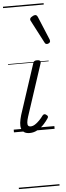

<svg xmlns="http://www.w3.org/2000/svg" viewBox="-80 -963 484 1416"><g transform="rotate(-5 162.0 -255.0)"><path d="M116 15Q91 15 76 5.5Q61 -4 55 -22.5Q49 -41 52 -66Q55 -91 64 -122L186 -494Q190 -506 196 -510.5Q202 -515 217 -515Q231 -515 237.5 -509Q244 -503 241 -493L114 -106Q106 -81 104.5 -64.5Q103 -48 108.5 -40.5Q114 -33 126 -33Q143 -33 160 -44Q177 -55 193 -71.5Q209 -88 220 -104Q226 -112 233.5 -113.5Q241 -115 249 -108Q259 -101 260 -95Q261 -89 256 -82Q244 -63 223.5 -40.5Q203 -18 175.5 -1.5Q148 15 116 15ZM299 -628Q295 -628 291 -630Q287 -632 283 -639L195 -808Q193 -812 192 -815Q191 -818 192 -822Q193 -829 200 -834.5Q207 -840 215.5 -844Q224 -848 232 -848Q243 -848 250 -832L322 -659Q323 -655 323.5 -652Q324 -649 324 -646Q323 -637 314.5 -632.5Q306 -628 299 -628ZM0 410H301V420H0ZM0 -20H301V0H0ZM0 -505H301V-500H0ZM0 -930H301V-920H0Z"/></g></svg>

Font: Playwrite DE LA Guides
Style: Regular
Weight: 400
Designer: Veronika Burian, José Scaglione
Foundry: TypeTogether
Version: Version 1.003